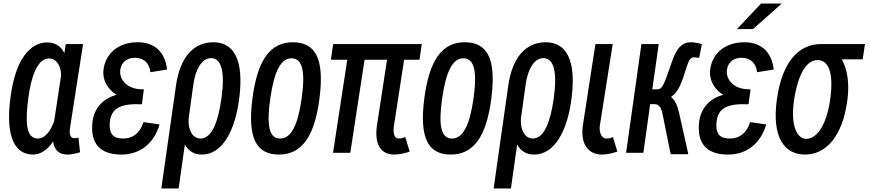

<svg xmlns="http://www.w3.org/2000/svg" viewBox="-20 -827 4872 1077"><path d="M429 27 420 -55C414 -53 401 -51 393 -52C365 -56 370 -95 375 -124L446 -580H349L341 -529C322 -568 289 -589 245 -589C148 -589 68 -493 40 -290C6 -47 70 40 166 40C209 40 248 11 278 -33C285 14 310 40 359 40C380 40 408 34 429 27ZM139 -279C155 -399 191 -499 254 -499C296 -499 321 -461 323 -405L284 -149C266 -96 235 -50 192 -50C123 -50 122 -150 139 -279Z M824 -422 917 -437C907 -529 853 -590 752 -590C634 -590 567 -516 560 -430C555 -374 587 -324 634 -295C562 -276 510 -225 499 -146C484 -21 542 40 661 40C768 40 845 -25 875 -129L785 -142C765 -78 722 -50 672 -50C622 -50 590 -68 596 -140C603 -224 662 -247 776 -242L787 -326C696 -323 651 -377 654 -429C658 -476 690 -503 736 -503C781 -503 817 -479 824 -422Z M1177 -590C1069 -590 990 -510 967 -346L885 230H982L1017 -17C1036 20 1068 40 1112 40C1228 40 1301 -95 1323 -284C1347 -485 1296 -590 1177 -590ZM1065 -356C1076 -433 1110 -501 1164 -501C1223 -501 1243 -423 1222 -274C1205 -154 1172 -50 1105 -50C1060 -50 1034 -98 1038 -162Z M1544 40C1672 40 1744 -59 1772 -274C1800 -491 1754 -590 1623 -590C1496 -590 1424 -491 1396 -274C1368 -59 1414 40 1544 40ZM1551 -50C1491 -50 1474 -120 1496 -274C1518 -429 1556 -500 1615 -500C1676 -500 1694 -429 1672 -274C1650 -120 1612 -50 1551 -50Z M1945 30 2025 -492H2151L2095 -127C2079 -22 2112 40 2192 40C2222 40 2257 31 2278 23L2253 -59C2246 -55 2234 -50 2217 -50C2189 -50 2184 -84 2190 -124L2247 -492H2333L2346 -580H1849L1836 -492H1928L1848 30Z M2508 40C2636 40 2708 -59 2736 -274C2764 -491 2718 -590 2587 -590C2460 -590 2388 -491 2360 -274C2332 -59 2378 40 2508 40ZM2515 -50C2455 -50 2438 -120 2460 -274C2482 -429 2520 -500 2579 -500C2640 -500 2658 -429 2636 -274C2614 -120 2576 -50 2515 -50Z M3041 -590C2933 -590 2854 -510 2831 -346L2749 230H2846L2881 -17C2900 20 2932 40 2976 40C3092 40 3165 -95 3187 -284C3211 -485 3160 -590 3041 -590ZM2929 -356C2940 -433 2974 -501 3028 -501C3087 -501 3107 -423 3086 -274C3069 -154 3036 -50 2969 -50C2924 -50 2898 -98 2902 -162Z M3320 -580 3250 -127C3234 -22 3277 40 3357 40C3387 40 3422 31 3443 23L3418 -59C3411 -55 3399 -50 3382 -50C3354 -50 3339 -84 3345 -124L3417 -580Z M3589 30 3627 -243H3650C3684 -243 3692 -212 3699 -175L3742 38H3841L3789 -195C3781 -231 3768 -264 3744 -283C3786 -312 3803 -358 3831 -450C3845 -494 3856 -506 3872 -506C3880 -506 3894 -502 3902 -503L3917 -579C3904 -585 3870 -590 3856 -590C3804 -590 3776 -555 3752 -489C3706 -357 3698 -326 3666 -326H3639L3675 -580H3578L3492 30Z M4249 -807 4114 -664H4204L4365 -807ZM4227 -422 4320 -437C4310 -529 4256 -590 4155 -590C4037 -590 3970 -516 3963 -430C3958 -374 3990 -324 4037 -295C3965 -276 3913 -225 3902 -146C3887 -21 3945 40 4064 40C4171 40 4248 -25 4278 -129L4188 -142C4168 -78 4125 -50 4075 -50C4025 -50 3993 -68 3999 -140C4006 -224 4065 -247 4179 -242L4190 -326C4099 -323 4054 -377 4057 -429C4061 -476 4093 -503 4139 -503C4184 -503 4220 -479 4227 -422Z M4702 -494H4819L4832 -580H4587C4460 -580 4366 -481 4337 -264C4310 -59 4378 40 4496 40C4611 40 4706 -59 4733 -264C4747 -366 4731 -442 4702 -494ZM4566 -490C4627 -490 4659 -419 4636 -264C4615 -120 4559 -48 4503 -48C4452 -48 4413 -120 4434 -264C4457 -419 4507 -490 4566 -490Z"/></svg>

Font: Smiley Sans Oblique
Style: Regular
Weight: 400
Italic angle: -8°
Designer: oooooohmygosh, Nagisa Chen, Janine Sui, Heda Shi, Jian Li
Foundry: atelierAnchor
Version: Version 2.0.1